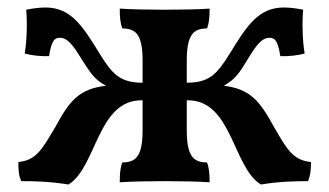

<svg xmlns="http://www.w3.org/2000/svg" viewBox="-20 -484 879 513"><path d="M712 -145C673 -216 648 -246 578 -255C609 -272 621 -291 642 -326C664 -362 679 -383 700 -383C714 -383 722 -377 729 -334C749 -333 777 -336 794 -341C788 -376 787 -425 790 -458C776 -461 755 -464 739 -464C672 -464 641 -418 594 -341C561 -288 541 -263 479 -263V-321C479 -389 495 -408 533 -408C539 -423 540 -439 540 -461C511 -459 465 -458 420 -458C375 -458 329 -459 300 -461C300 -439 301 -423 307 -408C345 -408 361 -389 361 -321V-263C299 -263 279 -288 246 -341C199 -418 168 -464 101 -464C85 -464 64 -461 50 -458C53 -425 52 -376 46 -341C63 -336 91 -333 111 -334C118 -377 126 -383 140 -383C161 -383 176 -362 198 -326C220 -292 231 -272 263 -255C192 -246 167 -217 128 -145C91 -82 76 -56 29 -51C29 -31 30 -13 37 0C72 0 115 1 163 9C239 -38 240 -219 361 -216V-137C361 -69 345 -50 307 -50C301 -35 300 -19 300 3C329 1 375 0 420 0C465 0 511 1 540 3C540 -19 539 -35 533 -50C495 -50 479 -69 479 -137V-216C600 -219 601 -38 677 9C725 1 768 0 803 0C809 -13 811 -31 811 -51C764 -56 748 -82 712 -145Z"/></svg>

Font: Vollkorn Semibold
Style: Regular
Weight: 600
Designer: Friedrich Althausen
Foundry: Friedrich Althausen
Version: Version 4.015;PS 004.015;hotconv 1.0.88;makeotf.lib2.5.64775